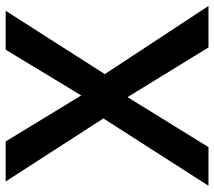

<svg xmlns="http://www.w3.org/2000/svg" viewBox="-59 -695 754 676"><g transform="rotate(-90 318.0 -357.0)"><path d="M635 0 395 -365 618 -714H481L320 -448L158 -714H17L239 -370L2 0H138L314 -285L489 0Z"/></g></svg>

Font: Noto Sans Vithkuqi SemiBold
Style: Regular
Weight: 600
Version: Version 1.001